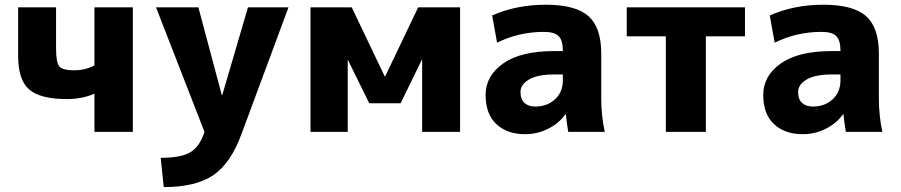

<svg xmlns="http://www.w3.org/2000/svg" viewBox="-20 -550 3757 801"><path d="M55.7 -315.4V-519.5H213.9V-346.7Q213.9 -288.1 228 -272.5Q242.2 -256.8 289.6 -256.8Q336.9 -256.8 374 -277.3V-519.5H534.2V0H374V-159.2Q322.3 -136.7 259.8 -136.7Q146.5 -136.7 101.1 -177.2Q55.7 -217.8 55.7 -315.4Z M630.9 -519.5H807.6L905.3 -153.3H907.2L1014.6 -519.5H1183.6L988.3 6.8Q943.4 130.9 870.1 180.7Q796.9 230.5 663.1 230.5L650.4 108.4Q735.4 108.4 774.4 85Q813.5 61.5 833 0Z M1275.4 0V-519.5H1447.3L1585 -231.4H1586.9L1724.6 -519.5H1899.4V0H1741.2V-299.8H1739.3L1651.4 -119.1H1520.5L1431.6 -299.8H1430.7V0Z M2291 -336.9H2328.1V-338.9Q2328.1 -381.8 2310.5 -399.4Q2293 -417 2249 -417Q2145.5 -417 2053.7 -372.1L2033.2 -485.4Q2133.8 -530.3 2257.3 -530.3Q2380.9 -530.3 2434.6 -482.9Q2488.3 -435.5 2488.3 -327.1V-139.6Q2488.3 -67.4 2502.9 0H2350.6Q2342.8 -46.9 2340.8 -73.2H2338.9Q2311.5 -35.2 2266.6 -12.7Q2221.7 9.8 2170.9 9.8Q2095.7 9.8 2050.8 -32.2Q2005.9 -74.2 2005.9 -153.8Q2005.9 -233.4 2079.1 -285.2Q2152.3 -336.9 2291 -336.9ZM2212.9 -105.5Q2262.7 -105.5 2295.4 -135.7Q2328.1 -166 2328.1 -214.8V-239.3H2291Q2222.7 -239.3 2187 -218.3Q2151.4 -197.3 2151.4 -166.5Q2151.4 -135.7 2168 -120.6Q2184.6 -105.5 2212.9 -105.5Z M2594.7 -398.4V-519.5H3087.9V-398.4H2924.8V0H2757.8V-398.4Z M3449.2 -336.9H3486.3V-338.9Q3486.3 -381.8 3468.8 -399.4Q3451.2 -417 3407.2 -417Q3303.7 -417 3211.9 -372.1L3191.4 -485.4Q3292 -530.3 3415.5 -530.3Q3539.1 -530.3 3592.8 -482.9Q3646.5 -435.5 3646.5 -327.1V-139.6Q3646.5 -67.4 3661.1 0H3508.8Q3501 -46.9 3499 -73.2H3497.1Q3469.7 -35.2 3424.8 -12.7Q3379.9 9.8 3329.1 9.8Q3253.9 9.8 3209 -32.2Q3164.1 -74.2 3164.1 -153.8Q3164.1 -233.4 3237.3 -285.2Q3310.5 -336.9 3449.2 -336.9ZM3371.1 -105.5Q3420.9 -105.5 3453.6 -135.7Q3486.3 -166 3486.3 -214.8V-239.3H3449.2Q3380.9 -239.3 3345.2 -218.3Q3309.6 -197.3 3309.6 -166.5Q3309.6 -135.7 3326.2 -120.6Q3342.8 -105.5 3371.1 -105.5Z"/></svg>

Font: GenEi M Gothic v2 Heavy
Style: Regular
Weight: 800
Version: Version 2.0